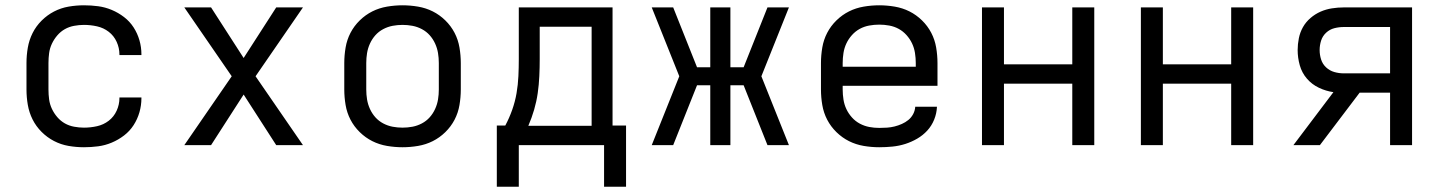

<svg xmlns="http://www.w3.org/2000/svg" viewBox="-20 -548 5440 725"><path d="M297 8Q268 8 239 3Q210 -2 184 -15.5Q158 -29 137 -50Q116 -71 103 -97Q90 -123 85 -152Q80 -181 80 -210V-310Q80 -339 85 -368Q90 -397 103 -423Q116 -449 137 -470Q158 -491 184 -504.5Q210 -518 239 -523Q268 -528 297 -528Q324 -528 350.5 -524.5Q377 -521 402 -510.5Q427 -500 448.5 -483.5Q470 -467 484.5 -444.5Q499 -422 506.5 -396Q514 -370 514 -343V-340H431V-342Q431 -367 420.5 -390Q410 -413 390.5 -428Q371 -443 346.5 -448.5Q322 -454 297 -454Q279 -454 260 -450.5Q241 -447 225 -438Q209 -429 196.5 -414.5Q184 -400 176 -383Q168 -366 165.5 -347.5Q163 -329 163 -310V-210Q163 -191 165.5 -172.5Q168 -154 176 -137Q184 -120 196.5 -105.5Q209 -91 225 -82Q241 -73 260 -69.5Q279 -66 297 -66Q322 -66 346.5 -71.5Q371 -77 390.5 -92Q410 -107 420.5 -130Q431 -153 431 -178V-180H514V-177Q514 -150 506.5 -124Q499 -98 484.5 -75.5Q470 -53 448.5 -36.5Q427 -20 402 -9.5Q377 1 350.5 4.5Q324 8 297 8Z M777 0H676L855 -260L676 -520H777L900 -329L1023 -520H1124L945 -260L1124 0H1023L900 -191Z M1500 8Q1471 8 1441.5 3Q1412 -2 1386 -15Q1360 -28 1338.5 -49Q1317 -70 1303.5 -96Q1290 -122 1285 -151.5Q1280 -181 1280 -210V-310Q1280 -339 1285 -368.5Q1290 -398 1303.5 -424Q1317 -450 1338.5 -471Q1360 -492 1386 -505Q1412 -518 1441.5 -523Q1471 -528 1500 -528Q1529 -528 1558.5 -523Q1588 -518 1614 -505Q1640 -492 1661.5 -471Q1683 -450 1696.5 -424Q1710 -398 1715 -368.5Q1720 -339 1720 -310V-210Q1720 -181 1715 -151.5Q1710 -122 1696.5 -96Q1683 -70 1661.5 -49Q1640 -28 1614 -15Q1588 -2 1558.5 3Q1529 8 1500 8ZM1500 -66Q1519 -66 1537.5 -69.5Q1556 -73 1573 -82Q1590 -91 1602.5 -105Q1615 -119 1623 -136.5Q1631 -154 1634 -172.5Q1637 -191 1637 -210V-310Q1637 -329 1634 -347.5Q1631 -366 1623 -383.5Q1615 -401 1602.5 -415Q1590 -429 1573 -438Q1556 -447 1537.5 -450.5Q1519 -454 1500 -454Q1481 -454 1462.5 -450.5Q1444 -447 1427 -438Q1410 -429 1397.5 -415Q1385 -401 1377 -383.5Q1369 -366 1366 -347.5Q1363 -329 1363 -310V-210Q1363 -191 1366 -172.5Q1369 -154 1377 -136.5Q1385 -119 1397.5 -105Q1410 -91 1427 -82Q1444 -73 1462.5 -69.5Q1481 -66 1500 -66Z M1856 157V-74H1888Q1903 -102 1914 -133Q1925 -164 1930.5 -196Q1936 -228 1937.5 -260.5Q1939 -293 1939 -325V-520H2293V-74H2344V157H2261V0H1939V157ZM1975 -73H2214V-447H2018V-325Q2018 -293 2016.5 -260.5Q2015 -228 2010.5 -196.5Q2006 -165 1997 -134Q1988 -103 1975 -73Z M2441 0 2545 -260 2441 -520H2522L2612 -294H2662V-520H2738V-294H2788L2878 -520H2959L2855 -260L2959 0H2878L2788 -226H2738V0H2662V-226H2612L2522 0Z M3300 8Q3271 8 3241.5 3Q3212 -2 3186 -15Q3160 -28 3138.5 -49Q3117 -70 3103.5 -96Q3090 -122 3085 -151.5Q3080 -181 3080 -210V-310Q3080 -339 3085 -368.5Q3090 -398 3103.5 -424Q3117 -450 3138.5 -471Q3160 -492 3186 -505Q3212 -518 3241.5 -523Q3271 -528 3300 -528Q3329 -528 3358.5 -523Q3388 -518 3414 -505Q3440 -492 3461.5 -471Q3483 -450 3496.5 -424Q3510 -398 3515 -368.5Q3520 -339 3520 -310V-224H3162V-210Q3162 -191 3165 -172Q3168 -153 3176 -136Q3184 -119 3197 -104.5Q3210 -90 3227 -81Q3244 -72 3262.5 -68.5Q3281 -65 3300 -65Q3315 -65 3329.5 -66Q3344 -67 3358 -70.5Q3372 -74 3385.5 -80Q3399 -86 3410 -95Q3421 -104 3428 -117Q3435 -130 3436 -145H3518Q3517 -120 3507.5 -96.5Q3498 -73 3481.5 -55Q3465 -37 3443.5 -24.5Q3422 -12 3398.5 -4.5Q3375 3 3350 5.5Q3325 8 3300 8ZM3162 -296H3438V-310Q3438 -329 3435 -348Q3432 -367 3424 -384Q3416 -401 3403 -415.5Q3390 -430 3373.5 -439Q3357 -448 3338 -451.5Q3319 -455 3300 -455Q3281 -455 3262 -451.5Q3243 -448 3226.5 -439Q3210 -430 3197 -415.5Q3184 -401 3176 -384Q3168 -367 3165 -348Q3162 -329 3162 -310Z M3688 0V-520H3771V-305H4029V-520H4112V0H4029V-232H3771V0Z M4288 0V-520H4371V-305H4629V-520H4712V0H4629V-232H4371V0Z M4964 0H4864L5015 -200Q4987 -204 4960.5 -216.5Q4934 -229 4915 -251Q4896 -273 4888 -301.5Q4880 -330 4880 -359Q4880 -381 4884.5 -403.5Q4889 -426 4900 -445.5Q4911 -465 4928.5 -480Q4946 -495 4966.5 -504Q4987 -513 5009.5 -516.5Q5032 -520 5054 -520H5312V0H5229V-198H5114ZM5054 -271H5229V-446H5054Q5036 -446 5018.5 -441.5Q5001 -437 4987.5 -424.5Q4974 -412 4968.5 -394.5Q4963 -377 4963 -359Q4963 -341 4968.5 -323.5Q4974 -306 4987.5 -293.5Q5001 -281 5018.5 -276Q5036 -271 5054 -271Z"/></svg>

Font: Iosevka Extended
Style: Regular
Weight: 400
Width: 7
Monospace: yes
Designer: Belleve Invis
Foundry: Belleve Invis
Version: Version 32.5.0; ttfautohint (v1.8.4)